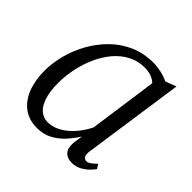

<svg xmlns="http://www.w3.org/2000/svg" viewBox="-148 -695 844 844"><g transform="rotate(45 273.5 -273.0)"><path d="M426.5 -82.5Q423 -58 430 -49.2Q437 -40.5 446 -40.5Q455.5 -40.5 466.5 -48Q477.5 -55.5 491 -69.5L504 -49.5Q500 -42.5 486.5 -28.2Q473 -14 452.2 -2Q431.5 10 405.5 10Q378 10 362.5 -6Q347 -22 349.5 -58L356 -103.5Q338.5 -75.5 314.8 -49.2Q291 -23 260 -6.5Q229 10 190 10Q139.5 10 105 -15.8Q70.5 -41.5 52.8 -87.2Q35 -133 35 -193Q35 -240 48.2 -290.8Q61.5 -341.5 87.5 -388.5Q113.5 -435.5 151.5 -473.5Q189.5 -511.5 239.2 -533.5Q289 -555.5 350 -555.5Q372.5 -555.5 398 -549.8Q423.5 -544 444 -534L494.5 -553.5ZM409 -488Q396 -500.5 377.8 -507Q359.5 -513.5 337.5 -513.5Q295 -513.5 260 -495Q225 -476.5 198.2 -444.8Q171.5 -413 153 -372Q134.5 -331 125 -286Q115.5 -241 115.5 -196.5Q115.5 -145 126.8 -110.5Q138 -76 158 -58.8Q178 -41.5 204 -41.5Q231.5 -41.5 255.8 -53Q280 -64.5 300.5 -83Q321 -101.5 337.2 -123.8Q353.5 -146 364 -168Z"/></g></svg>

Font: Merriweather 48pt Light
Style: Italic
Weight: 300
Italic angle: -7.8°
Version: Version 2.101